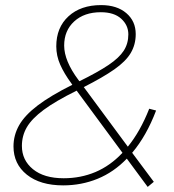

<svg xmlns="http://www.w3.org/2000/svg" viewBox="-20 -724 683 754"><path d="M228 4Q138 4 85.5 -38Q33 -80 33 -149Q33 -193 55 -232Q77 -271 127.5 -309.5Q178 -348 264 -391L260 -397Q232 -435 216.5 -470Q201 -505 201 -542Q201 -616 249 -660Q297 -704 377 -704Q439 -704 476 -672.5Q513 -641 513 -590Q513 -549 493.5 -516Q474 -483 429 -451.5Q384 -420 309 -382L482 -148Q531 -208 566 -297L593 -290Q555 -190 499 -124L584 -10L560 10L478 -101Q427 -48 363.5 -22Q300 4 228 4ZM461 -124 281 -368Q198 -327 151.5 -292.5Q105 -258 85.5 -224.5Q66 -191 66 -151Q66 -95 109.5 -59.5Q153 -24 230 -24Q297 -24 355 -48.5Q413 -73 461 -124ZM292 -405Q365 -441 406.5 -469Q448 -497 466 -525Q484 -553 484 -589Q484 -625 456 -650.5Q428 -676 376 -676Q311 -676 271.5 -640Q232 -604 232 -545Q232 -485 288 -410Z"/></svg>

Font: Montserrat ExtraLight
Style: Italic
Weight: 200
Italic angle: -11.3°
Designer: Julieta Ulanovsky
Foundry: Julieta Ulanovsky
Version: Version 9.000; ttfautohint (v1.8.4.7-5d5b)